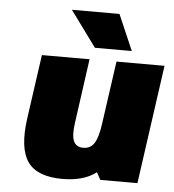

<svg xmlns="http://www.w3.org/2000/svg" viewBox="-51 -748 729 805"><g transform="rotate(5 313.0 -345.0)"><path d="M383.3 -30.8Q330.6 9.8 240.7 9.8Q134.3 9.8 94.5 -47.1Q54.7 -104 72.3 -230L110.4 -500H311L273.4 -230Q265.6 -176.3 276.1 -152.1Q286.6 -127.9 316.9 -127.9Q347.2 -127.9 363 -152.6Q378.9 -177.2 386.7 -233.9L424.3 -500H626.5L556.2 0H399.9ZM419.4 -700.2 484.4 -549.8H329.1L219.2 -700.2Z"/></g></svg>

Font: Fivo Sans Black
Style: Regular
Weight: 900
Designer: Alexander Slobzheninov
Foundry: Alexander Slobzheninov
Version: 1.0